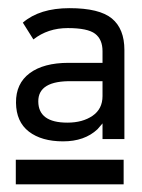

<svg xmlns="http://www.w3.org/2000/svg" viewBox="-20 -705 356 480"><path d="M19.5 -305.7H289.1V-244.1H19.5ZM161.1 -502Q75.2 -503.9 75.7 -451.2Q76.2 -398.4 148.4 -398.4Q186.5 -398.4 211.4 -415.5Q236.3 -432.6 236.3 -464.8V-502ZM291 -580.1V-357.4H236.3V-396.5L223.6 -381.8Q191.4 -351.6 137.7 -351.6Q84 -351.6 52.2 -376Q20.5 -400.4 20 -448.2Q19.5 -496.1 54.2 -522Q88.9 -547.9 151.4 -547.9H236.3V-577.1Q236.3 -606.4 217.8 -620.6Q199.2 -634.8 149.4 -634.8Q99.6 -634.8 63.5 -606.4Q54.7 -620.1 37.1 -648.4Q79.1 -684.6 153.8 -684.6Q228.5 -684.6 259.8 -658.7Q291 -632.8 291 -580.1Z"/></svg>

Font: BF_TEXT
Style: Regular
Weight: 400
Foundry: EA DICE
Version: Version 1.404